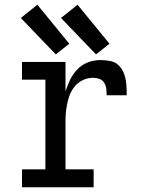

<svg xmlns="http://www.w3.org/2000/svg" viewBox="-20 -792 616 812"><path d="M73 0H376V-76H257V-281Q257 -305 260 -329Q263 -353 270 -376.5Q277 -400 291 -420Q305 -440 327 -451.5Q349 -463 373 -463Q387 -463 400 -458.5Q413 -454 420.5 -442Q428 -430 429.5 -416.5Q431 -403 431 -389H516Q516 -411 514.5 -432.5Q513 -454 506.5 -475Q500 -496 485 -512.5Q470 -529 448.5 -533.5Q427 -538 405 -538Q378 -538 352.5 -528.5Q327 -519 308 -499.5Q289 -480 277 -455.5Q265 -431 257 -405V-530H73V-455H172V-76H73ZM386 -562 443 -607 308 -772 238 -716ZM216 -562 273 -607 138 -772 68 -716Z"/></svg>

Font: Iosevka Sparkle
Style: Regular
Weight: 400
Designer: Belleve Invis
Foundry: Belleve Invis
Version: Version 4.5.0; ttfautohint (v1.8.3)